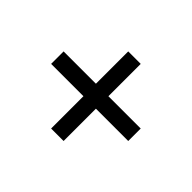

<svg xmlns="http://www.w3.org/2000/svg" viewBox="-101 -720 794 794"><g transform="rotate(-45 296.0 -322.5)"><path d="M259 -286H70V-359H259V-548H332V-359H521V-286H332V-97H259Z"/></g></svg>

Font: utamil15
Style: Book
Weight: 400
Designer: Jelle Bosma - Monotype Design Team
Foundry: Monotype Imaging Inc.
Version: Version 2.003